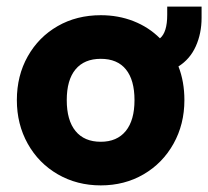

<svg xmlns="http://www.w3.org/2000/svg" viewBox="-20 -550 630 581"><path d="M31 -247Q31 -321 64 -379.5Q97 -438 154.5 -471Q212 -504 285 -504Q338 -504 384 -486Q430 -468 464 -434Q486 -452 486 -505V-530H590V-496Q590 -449 572.5 -410Q555 -371 520 -349Q538 -303 538 -247Q538 -174 505 -115Q472 -56 414.5 -22.5Q357 11 285 11Q213 11 155 -22.5Q97 -56 64 -115Q31 -174 31 -247ZM387 -247Q387 -308 361 -340Q335 -372 285 -372Q235 -372 208.5 -340Q182 -308 182 -247Q182 -186 208.5 -153.5Q235 -121 285 -121Q334 -121 360.5 -153.5Q387 -186 387 -247Z"/></svg>

Font: Hanken Grotesk Black
Style: Regular
Weight: 900
Designer: Alfredo Marco Pradil
Foundry: Hanken Design Co.
Version: Version 3.014